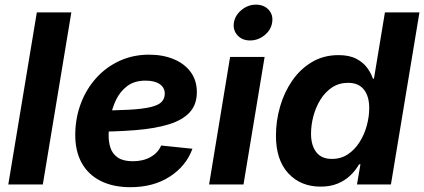

<svg xmlns="http://www.w3.org/2000/svg" viewBox="-20 -780 1794 812"><path d="M281.7 -727.5 161.1 0H15.1L135.7 -727.5Z M531.2 11.7Q458.5 11.7 405.5 -14.9Q352.5 -41.5 324.7 -92.5Q296.9 -143.6 298.3 -216.3Q299.8 -285.2 323 -345.2Q346.2 -405.3 387.9 -451.2Q429.7 -497.1 486.3 -522.9Q543 -548.8 610.4 -548.8Q668.5 -548.8 714.1 -530Q759.8 -511.2 786.1 -475.8Q812.5 -440.4 812.5 -390.1Q812.5 -338.4 782.7 -305.4Q752.9 -272.5 694.8 -254.4Q636.7 -236.3 552 -229.5Q467.3 -222.7 357.4 -222.7L372.6 -312.5Q465.8 -312.5 525.4 -315.9Q585 -319.3 617.9 -327.4Q650.9 -335.4 663.8 -349.4Q676.8 -363.3 676.8 -383.8Q676.8 -409.7 655.3 -424.3Q633.8 -439 595.7 -439Q548.3 -439 518.1 -416Q487.8 -393.1 470.9 -357.9Q454.1 -322.8 447 -283.9Q439.9 -245.1 439.5 -212.9Q438.5 -180.7 447.3 -154.5Q456.1 -128.4 478.8 -113.3Q501.5 -98.1 542 -98.1Q585.4 -98.1 616.9 -116Q648.4 -133.8 661.6 -164.6L793.9 -150.9Q767.1 -77.6 698 -33Q628.9 11.7 531.2 11.7Z M864.3 0 953.1 -539.1H1099.1L1009.8 0ZM1037.6 -608.9Q1003.9 -608.9 984.1 -630.9Q964.4 -652.8 969.2 -684.6Q974.6 -716.3 1002 -738.3Q1029.3 -760.3 1062.5 -760.3Q1096.7 -760.3 1116.5 -738.3Q1136.2 -716.3 1130.9 -684.6Q1126 -652.8 1098.6 -630.9Q1071.3 -608.9 1037.6 -608.9Z M1335.9 9.3Q1251.5 9.3 1199.2 -47.1Q1147 -103.5 1147 -206.5Q1147 -269 1164.6 -329.6Q1182.1 -390.1 1216.1 -439.2Q1250 -488.3 1299.3 -517.6Q1348.6 -546.9 1411.6 -546.9Q1457 -546.9 1486.3 -531.7Q1515.6 -516.6 1532.5 -493.7Q1549.3 -470.7 1557.1 -447.3H1561.5L1607.9 -727.5H1753.9L1633.3 0H1489.7L1504.4 -85H1498.5Q1483.4 -58.6 1460.9 -37.4Q1438.5 -16.1 1407.5 -3.4Q1376.5 9.3 1335.9 9.3ZM1383.3 -107.9Q1421.9 -107.9 1451.2 -127.4Q1480.5 -147 1500.7 -179Q1521 -210.9 1531.2 -248.8Q1541.5 -286.6 1541.5 -323.2Q1541.5 -373 1518.8 -401.4Q1496.1 -429.7 1452.1 -429.7Q1413.6 -429.7 1384.3 -410.2Q1355 -390.6 1335.2 -358.6Q1315.4 -326.7 1305.4 -288.8Q1295.4 -251 1295.4 -214.4Q1295.4 -165.5 1317.4 -136.7Q1339.4 -107.9 1383.3 -107.9Z"/></svg>

Font: Inter 18pt
Style: Bold Italic
Weight: 700
Italic angle: -9.3988°
Designer: Rasmus Andersson
Foundry: rsms
Version: Version 4.001;git-66647c0bb